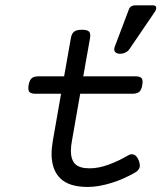

<svg xmlns="http://www.w3.org/2000/svg" viewBox="-20 -704 640 734"><path d="M225.1 -412.1 251 -558.6Q253.9 -575.7 263.4 -583Q272.9 -590.3 293.5 -590.3Q314 -590.3 320.6 -583Q327.1 -575.7 324.2 -558.6L298.3 -412.1H499Q515.6 -412.1 521.5 -404.8Q527.3 -397.5 523.9 -378.9Q521 -360.4 512.5 -353Q503.9 -345.7 487.3 -345.7H286.6L255.4 -168Q251 -145 251 -127.4Q251 -93.8 267.3 -77.1Q283.7 -60.5 322.8 -60.5Q356.9 -60.5 395.5 -74.7Q434.1 -88.9 469.7 -109.9Q481.9 -117.2 492.7 -112.5Q503.4 -107.9 510.3 -90.8Q517.1 -73.2 513.2 -62.5Q509.3 -51.8 495.6 -43.9Q475.1 -32.2 452.6 -22.2Q430.2 -12.2 406.7 -4.9Q383.3 2.4 360.1 6.6Q336.9 10.7 315.4 10.7Q244.1 10.7 210.7 -22Q177.2 -54.7 177.2 -115.7Q177.2 -127.4 178.5 -140.1Q179.7 -152.8 182.1 -166.5L213.4 -345.7H114.3Q97.7 -345.7 92 -353Q86.4 -360.4 89.4 -378.9Q92.8 -397.5 101.1 -404.8Q109.4 -412.1 126 -412.1ZM475.1 -516.6Q469.7 -508.3 460 -503.4Q450.2 -498.5 439 -498.5Q425.3 -498.5 419.7 -505.9Q414.1 -513.2 418.9 -525.9L472.7 -668Q475.6 -675.8 481.7 -679.7Q487.8 -683.6 496.1 -683.6H565.4Q575.2 -683.6 576.9 -676.3Q578.6 -668.9 571.8 -658.7Z"/></svg>

Font: Courier Prime
Style: Italic
Weight: 400
Monospace: yes
Designer: Alan Dague-Greene
Foundry: Quote-Unquote Apps
Version: Version 1.202